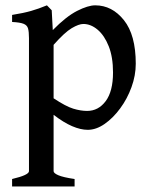

<svg xmlns="http://www.w3.org/2000/svg" viewBox="-20 -463 552 705"><path d="M302.2 13.7Q275.9 13.7 244.6 0.2Q213.4 -13.2 176.8 -41.5V165.5Q176.8 172.9 194.1 180.4Q211.4 188 253.9 194.3V221.7H24.4V194.3Q86.4 179.7 86.4 165.5V-322.8Q86.4 -346.2 83 -358.4Q79.6 -370.6 66.4 -375.7Q53.2 -380.9 24.4 -382.3V-408.2Q66.9 -415 94.2 -422.9Q121.6 -430.7 152.3 -443.4L169.9 -425.3L173.8 -352.5Q222.7 -402.3 262.9 -422.9Q303.2 -443.4 329.6 -443.4Q391.6 -443.4 435.1 -388.9Q478.5 -334.5 478.5 -229Q478.5 -186 462.9 -143.1Q447.3 -100.1 421.1 -64.7Q395 -29.3 364 -7.8Q333 13.7 302.2 13.7ZM286.1 -375Q269.5 -375 243.4 -359.6Q217.3 -344.2 176.8 -298.3V-102.1Q221.7 -72.3 249 -64Q276.4 -55.7 299.8 -55.7Q341.3 -55.7 368.2 -91.8Q395 -127.9 395 -196.8Q395 -253.4 379.2 -293.2Q363.3 -333 338.4 -354Q313.5 -375 286.1 -375Z"/></svg>

Font: Namdhinggo Medium
Style: Regular
Weight: 500
Designer: Victor Gaultney
Foundry: SIL International
Version: Version 3.001